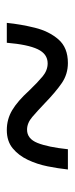

<svg xmlns="http://www.w3.org/2000/svg" viewBox="148 -632 215 550"><g transform="rotate(90 255.0 -356.5)"><path d="M45 -269Q49 -309 59 -349.5Q69 -390 92.5 -417Q116 -444 160 -444Q192 -444 217.5 -426.5Q243 -409 275 -378Q297 -357 314.5 -342Q332 -327 351 -327Q377 -327 389 -357Q401 -387 407 -444H465Q462 -416 456 -386Q450 -356 437.5 -329.5Q425 -303 404.5 -286Q384 -269 352 -269Q321 -269 295 -284.5Q269 -300 239 -333Q216 -357 198.5 -371.5Q181 -386 161 -386Q134 -386 120.5 -357.5Q107 -329 102 -269Z"/></g></svg>

Font: Noto Serif Khmer SemiCondensed
Style: Regular
Weight: 400
Width: 4
Designer: Danh Hong and the Monotype Design Team
Foundry: Monotype Imaging Inc.
Version: Version 2.004; ttfautohint (v1.8.4.7-5d5b)